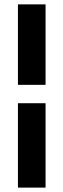

<svg xmlns="http://www.w3.org/2000/svg" viewBox="-20 -731 292 883"><path d="M62.5 131.8V-256.3H189.5V131.8ZM189.5 -340.8H62.5V-710.9H189.5Z"/></svg>

Font: Vazir FD-UI
Style: Bold-FD-UI
Weight: 700
Designer: Saber Rastikerdar
Foundry: Saber Rastikerdar
Version: Version 30.0.0